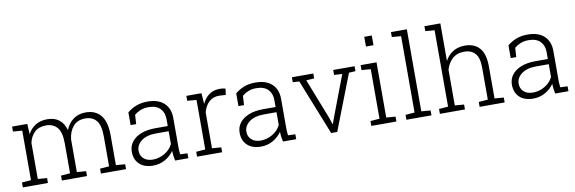

<svg xmlns="http://www.w3.org/2000/svg" viewBox="-54 -1198 4924 1643"><g transform="rotate(-10 2408.5 -376.0)"><path d="M258.3 -42.5V0H40V-42.5L119.6 -48.8V-479L40 -485.4V-528.3H171.9L176.8 -438Q201.2 -485.4 243.9 -511.7Q286.6 -538.1 345.7 -538.1Q470.7 -538.1 505.4 -416Q527.8 -473.1 572.5 -505.9Q617.2 -538.6 680.7 -538.6Q765.1 -538.6 811.3 -482.2Q857.4 -425.8 857.4 -308.1V-49.3L937 -43V-0.5H718.8V-43L798.3 -49.3V-309.1Q798.3 -407.2 763.9 -447.8Q729.5 -488.3 668.5 -488.3Q599.6 -488.3 562.5 -444.6Q525.4 -400.9 518.1 -334V-48.8L597.7 -42.5V0H379.4V-42.5L459 -48.8V-309.1Q459 -405.3 424.1 -446.5Q389.2 -487.8 328.1 -487.8Q263.7 -487.8 227.8 -453.6Q191.9 -419.4 178.7 -362.8V-48.8Z M1171.4 10.3Q1096.2 10.3 1053.7 -29.8Q1011.2 -69.8 1011.2 -138.2Q1011.2 -187 1039.6 -224.1Q1067.9 -260.7 1119.9 -281.2Q1171.9 -301.8 1243.2 -301.8H1352.5V-362.3Q1352.5 -419.4 1318.6 -454.3Q1284.7 -489.3 1216.3 -489.3Q1177.7 -489.3 1147.2 -476.8Q1116.7 -464.4 1094.2 -445.3L1089.4 -364.7H1041V-475.1Q1075.2 -504.4 1118.7 -521.2Q1162.1 -538.1 1217.3 -538.1Q1310.5 -538.1 1360.8 -491.2Q1411.1 -444.3 1411.1 -361.3V-106.4Q1411.1 -90.8 1412.1 -75.4Q1413.1 -60.1 1415.5 -44.9L1478.5 -42.5V0H1363.3Q1357.4 -28.8 1355.2 -46.4Q1353 -64 1352.5 -85.9Q1323.7 -43.5 1276.4 -16.6Q1229 10.3 1171.4 10.3ZM1178.2 -41Q1232.4 -41 1281 -69.6Q1329.6 -98.1 1352.5 -145.5V-256.8H1242.7Q1161.6 -256.8 1115.7 -221.9Q1069.8 -187 1069.8 -136.2Q1069.8 -93.8 1099.1 -67.4Q1128.4 -41 1178.2 -41Z M1772 -42.5V0H1554.2V-42.5L1633.8 -48.8V-479L1554.2 -485.4V-528.3H1685.1L1691.4 -447.8L1691.9 -433.6Q1714.4 -482.9 1752.9 -510.5Q1791.5 -538.1 1845.2 -538.1Q1876.5 -538.1 1895 -531.2L1887.7 -477.5L1833.5 -481Q1777.3 -482.4 1741.7 -448.7Q1706.1 -415 1692.4 -359.4V-48.8Z M2108.4 10.3Q2033.2 10.3 1990.7 -29.8Q1948.2 -69.8 1948.2 -138.2Q1948.2 -187 1976.6 -224.1Q2004.9 -260.7 2056.9 -281.2Q2108.9 -301.8 2180.2 -301.8H2289.6V-362.3Q2289.6 -419.4 2255.6 -454.3Q2221.7 -489.3 2153.3 -489.3Q2114.7 -489.3 2084.2 -476.8Q2053.7 -464.4 2031.2 -445.3L2026.4 -364.7H1978V-475.1Q2012.2 -504.4 2055.7 -521.2Q2099.1 -538.1 2154.3 -538.1Q2247.6 -538.1 2297.9 -491.2Q2348.1 -444.3 2348.1 -361.3V-106.4Q2348.1 -90.8 2349.1 -75.4Q2350.1 -60.1 2352.5 -44.9L2415.5 -42.5V0H2300.3Q2294.4 -28.8 2292.2 -46.4Q2290 -64 2289.6 -85.9Q2260.7 -43.5 2213.4 -16.6Q2166 10.3 2108.4 10.3ZM2115.2 -41Q2169.4 -41 2218 -69.6Q2266.6 -98.1 2289.6 -145.5V-256.8H2179.7Q2098.6 -256.8 2052.7 -221.9Q2006.8 -187 2006.8 -136.2Q2006.8 -93.8 2036.1 -67.4Q2065.4 -41 2115.2 -41Z M2959 -481.9 2772 0H2719.2L2527.3 -481.9L2471.2 -485.4V-528.3H2657.2V-485.4L2587.9 -481L2724.6 -132.3L2744.1 -74.2H2747.1L2768.1 -132.3L2900.4 -481L2830.1 -485.4V-528.3H3016.1V-485.4Z M3206.5 -761.7V-677.2H3141.1V-761.7ZM3286.1 -42.5V0H3068.4V-42.5L3147.9 -48.8V-479L3068.4 -485.4V-528.3H3206.5V-48.8Z M3590.8 -42.5V0H3373V-42.5L3452.6 -48.8V-712.4L3373 -718.8V-761.7H3511.2V-48.8Z M3881.8 -42.5V0H3664.1V-42.5L3743.7 -48.8V-712.4L3664.1 -718.8V-761.7H3802.2V-436Q3828.1 -484.4 3871.8 -511.2Q3915.5 -538.1 3974.6 -538.1Q4058.1 -538.1 4102.8 -486.6Q4147.5 -435.1 4147.5 -325.7V-48.8L4227.1 -42.5V0H4009.3V-42.5L4088.9 -48.8V-326.7Q4088.9 -413.1 4055.2 -450.4Q4021.5 -487.8 3961.4 -487.8Q3897 -487.8 3857.7 -451.7Q3818.4 -415.5 3802.2 -357.9V-48.8Z M4474.1 10.3Q4398.9 10.3 4356.4 -29.8Q4314 -69.8 4314 -138.2Q4314 -187 4342.3 -224.1Q4370.6 -260.7 4422.6 -281.2Q4474.6 -301.8 4545.9 -301.8H4655.3V-362.3Q4655.3 -419.4 4621.3 -454.3Q4587.4 -489.3 4519 -489.3Q4480.5 -489.3 4450 -476.8Q4419.4 -464.4 4397 -445.3L4392.1 -364.7H4343.8V-475.1Q4377.9 -504.4 4421.4 -521.2Q4464.8 -538.1 4520 -538.1Q4613.3 -538.1 4663.6 -491.2Q4713.9 -444.3 4713.9 -361.3V-106.4Q4713.9 -90.8 4714.8 -75.4Q4715.8 -60.1 4718.3 -44.9L4781.2 -42.5V0H4666Q4660.2 -28.8 4658 -46.4Q4655.8 -64 4655.3 -85.9Q4626.5 -43.5 4579.1 -16.6Q4531.7 10.3 4474.1 10.3ZM4481 -41Q4535.2 -41 4583.7 -69.6Q4632.3 -98.1 4655.3 -145.5V-256.8H4545.4Q4464.4 -256.8 4418.5 -221.9Q4372.6 -187 4372.6 -136.2Q4372.6 -93.8 4401.9 -67.4Q4431.2 -41 4481 -41Z"/></g></svg>

Font: Hanuman Light
Style: Regular
Weight: 300
Designer: Danh Hong
Version: Version 8.002; ttfautohint (v1.8.3)